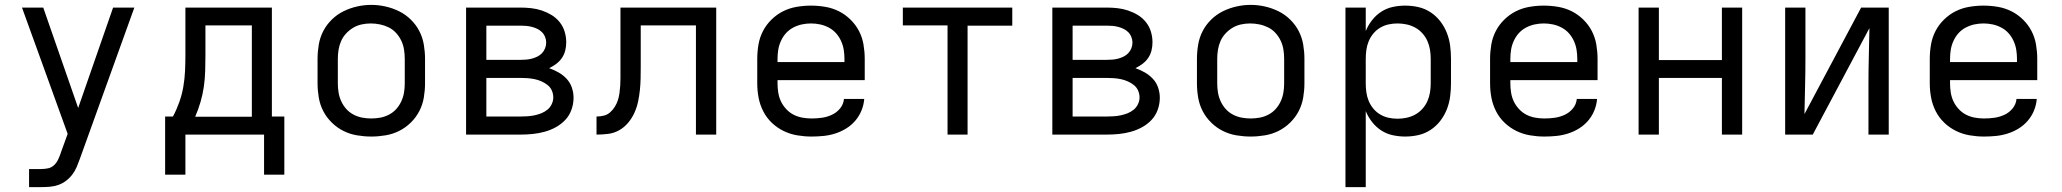

<svg xmlns="http://www.w3.org/2000/svg" viewBox="-20 -551 8440 786"><path d="M99 215V141H148Q163 141 177 138Q191 135 201.5 125Q212 115 218 102Q224 89 229 75Q229 74 229 74Q229 74 229 74L257 -3L158 -277L70 -520H157L300 -109L443 -520H530L307 99Q301 116 294 132.5Q287 149 276 163.5Q265 178 250.5 189Q236 200 219 206Q202 212 184 213.5Q166 215 148 215Z M739 164H656V-74H688Q703 -102 714 -133Q725 -164 730.5 -196Q736 -228 737.5 -260.5Q739 -293 739 -325V-520H1093V-74H1144V164H1061V0H739ZM779 -73H1011V-447H821V-325Q821 -293 820 -260.5Q819 -228 814.5 -196.5Q810 -165 801 -134Q792 -103 779 -73Z M1500 8Q1471 8 1441.5 3Q1412 -2 1386 -15Q1360 -28 1338.5 -49Q1317 -70 1303.5 -96Q1290 -122 1285 -151.5Q1280 -181 1280 -210V-310Q1280 -339 1285 -368.5Q1290 -398 1303.5 -424Q1317 -450 1338.5 -471Q1360 -492 1386.5 -505Q1413 -518 1442 -524.5Q1471 -531 1500 -531Q1529 -531 1558 -524.5Q1587 -518 1613.5 -505Q1640 -492 1661.5 -471Q1683 -450 1696.5 -424Q1710 -398 1715 -368.5Q1720 -339 1720 -310V-210Q1720 -181 1715 -151.5Q1710 -122 1696.5 -96Q1683 -70 1661.5 -49Q1640 -28 1614 -15Q1588 -2 1558.5 3Q1529 8 1500 8ZM1500 -66Q1519 -66 1537.5 -69.5Q1556 -73 1573 -82Q1590 -91 1602.5 -105Q1615 -119 1623 -136.5Q1631 -154 1634 -172.5Q1637 -191 1637 -210V-310Q1637 -329 1634 -348Q1631 -367 1623 -384Q1615 -401 1602 -415.5Q1589 -430 1572 -438.5Q1555 -447 1536 -451Q1517 -455 1498 -455Q1479 -455 1460.5 -451Q1442 -447 1426 -437.5Q1410 -428 1397 -414Q1384 -400 1376.5 -383Q1369 -366 1366 -347.5Q1363 -329 1363 -310V-210Q1363 -191 1366 -172.5Q1369 -154 1377 -136.5Q1385 -119 1397.5 -105Q1410 -91 1427 -82Q1444 -73 1462.5 -69.5Q1481 -66 1500 -66Z M1888 0V-520H2111Q2133 -520 2155 -517.5Q2177 -515 2198 -508Q2219 -501 2238 -489.5Q2257 -478 2271 -460.5Q2285 -443 2291.5 -421.5Q2298 -400 2298 -378Q2298 -361 2294 -344.5Q2290 -328 2280.5 -314Q2271 -300 2257 -289.5Q2243 -279 2228 -272Q2248 -265 2266.5 -254.5Q2285 -244 2299.5 -228.5Q2314 -213 2321 -192.5Q2328 -172 2328 -151Q2328 -126 2319.5 -102Q2311 -78 2294 -60Q2277 -42 2255 -30Q2233 -18 2209 -11.5Q2185 -5 2160.5 -2.5Q2136 0 2111 0ZM2111 -306Q2123 -306 2134.5 -307Q2146 -308 2157.5 -311Q2169 -314 2180 -319.5Q2191 -325 2199 -333.5Q2207 -342 2211.5 -353.5Q2216 -365 2216 -377Q2216 -388 2211.5 -399.5Q2207 -411 2198.5 -419.5Q2190 -428 2179.5 -433Q2169 -438 2157.5 -441Q2146 -444 2134.5 -445Q2123 -446 2111 -446H1971V-306ZM2111 -74Q2125 -74 2139.5 -75Q2154 -76 2168.5 -79Q2183 -82 2196.5 -87.5Q2210 -93 2221 -102Q2232 -111 2238.5 -124.5Q2245 -138 2245 -152Q2245 -152 2245 -152Q2245 -152 2245 -152Q2245 -167 2239 -180.5Q2233 -194 2221.5 -203Q2210 -212 2196.5 -218Q2183 -224 2168.5 -227Q2154 -230 2139.5 -231Q2125 -232 2111 -232H1971V-74Z M2422 0V-74Q2437 -74 2451.5 -77.5Q2466 -81 2477.5 -91Q2489 -101 2497 -114Q2505 -127 2509.5 -141Q2514 -155 2516 -170Q2518 -185 2519 -200Q2520 -215 2520 -230Q2520 -245 2520 -260Q2520 -265 2520 -270.5Q2520 -276 2520 -281V-520H2912V0H2829V-447H2603V-279Q2603 -279 2603 -278.5Q2603 -278 2603 -278V-277Q2603 -254 2602.5 -230Q2602 -206 2599.5 -182Q2597 -158 2592 -134.5Q2587 -111 2577 -89Q2567 -67 2551.5 -48.5Q2536 -30 2515 -18Q2494 -6 2470 -3Q2446 0 2422 0Z M3302 8Q3273 8 3243.5 3Q3214 -2 3187.5 -15Q3161 -28 3139.5 -48.5Q3118 -69 3104.5 -95.5Q3091 -122 3085.5 -151Q3080 -180 3080 -210V-310Q3080 -339 3085 -368.5Q3090 -398 3103.5 -424Q3117 -450 3138.5 -471Q3160 -492 3186 -505Q3212 -518 3241.5 -523Q3271 -528 3300 -528Q3329 -528 3358.5 -523Q3388 -518 3414 -505Q3440 -492 3461.5 -471Q3483 -450 3496.5 -424Q3510 -398 3515 -368.5Q3520 -339 3520 -310V-223H3163V-210Q3163 -191 3166 -172Q3169 -153 3177 -136Q3185 -119 3198.5 -104.5Q3212 -90 3228.5 -81.5Q3245 -73 3264 -69.5Q3283 -66 3302 -66Q3324 -66 3345 -69Q3366 -72 3385.5 -81Q3405 -90 3419 -107Q3433 -124 3435 -146H3518Q3516 -121 3506.5 -98Q3497 -75 3481 -56.5Q3465 -38 3444 -25Q3423 -12 3399.5 -4.5Q3376 3 3351.5 5.5Q3327 8 3302 8ZM3163 -297H3437V-310Q3437 -329 3434 -347.5Q3431 -366 3423 -383.5Q3415 -401 3402.5 -415Q3390 -429 3373 -438Q3356 -447 3337.5 -451Q3319 -455 3300 -455Q3281 -455 3262.5 -451Q3244 -447 3227 -438Q3210 -429 3197.5 -415Q3185 -401 3177 -383.5Q3169 -366 3166 -347.5Q3163 -329 3163 -310Z M3859 0V-447H3676V-520H4124V-446H3941V0Z M4288 0V-520H4511Q4533 -520 4555 -517.5Q4577 -515 4598 -508Q4619 -501 4638 -489.5Q4657 -478 4671 -460.5Q4685 -443 4691.5 -421.5Q4698 -400 4698 -378Q4698 -361 4694 -344.5Q4690 -328 4680.5 -314Q4671 -300 4657 -289.5Q4643 -279 4628 -272Q4648 -265 4666.5 -254.5Q4685 -244 4699.5 -228.5Q4714 -213 4721 -192.5Q4728 -172 4728 -151Q4728 -126 4719.5 -102Q4711 -78 4694 -60Q4677 -42 4655 -30Q4633 -18 4609 -11.5Q4585 -5 4560.5 -2.5Q4536 0 4511 0ZM4511 -306Q4523 -306 4534.5 -307Q4546 -308 4557.5 -311Q4569 -314 4580 -319.5Q4591 -325 4599 -333.5Q4607 -342 4611.5 -353.5Q4616 -365 4616 -377Q4616 -388 4611.5 -399.5Q4607 -411 4598.5 -419.5Q4590 -428 4579.5 -433Q4569 -438 4557.5 -441Q4546 -444 4534.5 -445Q4523 -446 4511 -446H4371V-306ZM4511 -74Q4525 -74 4539.5 -75Q4554 -76 4568.5 -79Q4583 -82 4596.5 -87.5Q4610 -93 4621 -102Q4632 -111 4638.5 -124.5Q4645 -138 4645 -152Q4645 -152 4645 -152Q4645 -152 4645 -152Q4645 -167 4639 -180.5Q4633 -194 4621.5 -203Q4610 -212 4596.5 -218Q4583 -224 4568.5 -227Q4554 -230 4539.5 -231Q4525 -232 4511 -232H4371V-74Z M5100 8Q5071 8 5041.5 3Q5012 -2 4986 -15Q4960 -28 4938.5 -49Q4917 -70 4903.5 -96Q4890 -122 4885 -151.5Q4880 -181 4880 -210V-310Q4880 -339 4885 -368.5Q4890 -398 4903.5 -424Q4917 -450 4938.5 -471Q4960 -492 4986.5 -505Q5013 -518 5042 -524.5Q5071 -531 5100 -531Q5129 -531 5158 -524.5Q5187 -518 5213.5 -505Q5240 -492 5261.5 -471Q5283 -450 5296.5 -424Q5310 -398 5315 -368.5Q5320 -339 5320 -310V-210Q5320 -181 5315 -151.5Q5310 -122 5296.5 -96Q5283 -70 5261.5 -49Q5240 -28 5214 -15Q5188 -2 5158.5 3Q5129 8 5100 8ZM5100 -66Q5119 -66 5137.5 -69.5Q5156 -73 5173 -82Q5190 -91 5202.5 -105Q5215 -119 5223 -136.5Q5231 -154 5234 -172.5Q5237 -191 5237 -210V-310Q5237 -329 5234 -348Q5231 -367 5223 -384Q5215 -401 5202 -415.5Q5189 -430 5172 -438.5Q5155 -447 5136 -451Q5117 -455 5098 -455Q5079 -455 5060.5 -451Q5042 -447 5026 -437.5Q5010 -428 4997 -414Q4984 -400 4976.5 -383Q4969 -366 4966 -347.5Q4963 -329 4963 -310V-210Q4963 -191 4966 -172.5Q4969 -154 4977 -136.5Q4985 -119 4997.5 -105Q5010 -91 5027 -82Q5044 -73 5062.5 -69.5Q5081 -66 5100 -66Z M5488 215V-520H5571V-424Q5581 -448 5597 -468.5Q5613 -489 5634.5 -503Q5656 -517 5681.5 -522.5Q5707 -528 5732 -528Q5760 -528 5786.5 -522Q5813 -516 5836 -501Q5859 -486 5876 -464Q5893 -442 5903 -416.5Q5913 -391 5916.5 -364Q5920 -337 5920 -310V-210Q5920 -183 5916.5 -156Q5913 -129 5903 -103.5Q5893 -78 5876 -56Q5859 -34 5836 -19Q5813 -4 5786.5 2Q5760 8 5732 8Q5707 8 5681.5 2.5Q5656 -3 5634.5 -17Q5613 -31 5597 -51.5Q5581 -72 5571 -96V215ZM5701 -65Q5720 -65 5738.5 -69Q5757 -73 5773.5 -82Q5790 -91 5803 -105.5Q5816 -120 5823.5 -137Q5831 -154 5834 -172.5Q5837 -191 5837 -210V-310Q5837 -329 5834 -347.5Q5831 -366 5823.5 -383Q5816 -400 5803 -414.5Q5790 -429 5773.5 -438Q5757 -447 5738.5 -451Q5720 -455 5701 -455Q5682 -455 5664 -451Q5646 -447 5630 -437.5Q5614 -428 5602 -413.5Q5590 -399 5583 -382Q5576 -365 5573.5 -346.5Q5571 -328 5571 -310V-210Q5571 -192 5573.5 -173.5Q5576 -155 5583 -138Q5590 -121 5602 -106.5Q5614 -92 5630 -82.5Q5646 -73 5664 -69Q5682 -65 5701 -65Z M6302 8Q6273 8 6243.5 3Q6214 -2 6187.5 -15Q6161 -28 6139.5 -48.5Q6118 -69 6104.5 -95.5Q6091 -122 6085.5 -151Q6080 -180 6080 -210V-310Q6080 -339 6085 -368.5Q6090 -398 6103.5 -424Q6117 -450 6138.5 -471Q6160 -492 6186 -505Q6212 -518 6241.5 -523Q6271 -528 6300 -528Q6329 -528 6358.5 -523Q6388 -518 6414 -505Q6440 -492 6461.5 -471Q6483 -450 6496.5 -424Q6510 -398 6515 -368.5Q6520 -339 6520 -310V-223H6163V-210Q6163 -191 6166 -172Q6169 -153 6177 -136Q6185 -119 6198.5 -104.5Q6212 -90 6228.5 -81.5Q6245 -73 6264 -69.5Q6283 -66 6302 -66Q6324 -66 6345 -69Q6366 -72 6385.5 -81Q6405 -90 6419 -107Q6433 -124 6435 -146H6518Q6516 -121 6506.5 -98Q6497 -75 6481 -56.5Q6465 -38 6444 -25Q6423 -12 6399.5 -4.5Q6376 3 6351.5 5.5Q6327 8 6302 8ZM6163 -297H6437V-310Q6437 -329 6434 -347.5Q6431 -366 6423 -383.5Q6415 -401 6402.5 -415Q6390 -429 6373 -438Q6356 -447 6337.5 -451Q6319 -455 6300 -455Q6281 -455 6262.5 -451Q6244 -447 6227 -438Q6210 -429 6197.5 -415Q6185 -401 6177 -383.5Q6169 -366 6166 -347.5Q6163 -329 6163 -310Z M6688 0V-520H6771V-305H7029V-520H7112V0H7029V-232H6771V0Z M7288 0V-520H7371V-312Q7371 -255 7369.5 -198Q7368 -141 7367 -84L7599 -520H7712V0H7629V-208Q7629 -265 7630.5 -322Q7632 -379 7633 -436L7401 0Z M8102 8Q8073 8 8043.5 3Q8014 -2 7987.5 -15Q7961 -28 7939.5 -48.5Q7918 -69 7904.5 -95.5Q7891 -122 7885.5 -151Q7880 -180 7880 -210V-310Q7880 -339 7885 -368.5Q7890 -398 7903.5 -424Q7917 -450 7938.5 -471Q7960 -492 7986 -505Q8012 -518 8041.5 -523Q8071 -528 8100 -528Q8129 -528 8158.5 -523Q8188 -518 8214 -505Q8240 -492 8261.5 -471Q8283 -450 8296.5 -424Q8310 -398 8315 -368.5Q8320 -339 8320 -310V-223H7963V-210Q7963 -191 7966 -172Q7969 -153 7977 -136Q7985 -119 7998.5 -104.5Q8012 -90 8028.5 -81.5Q8045 -73 8064 -69.5Q8083 -66 8102 -66Q8124 -66 8145 -69Q8166 -72 8185.5 -81Q8205 -90 8219 -107Q8233 -124 8235 -146H8318Q8316 -121 8306.5 -98Q8297 -75 8281 -56.5Q8265 -38 8244 -25Q8223 -12 8199.5 -4.5Q8176 3 8151.5 5.5Q8127 8 8102 8ZM7963 -297H8237V-310Q8237 -329 8234 -347.5Q8231 -366 8223 -383.5Q8215 -401 8202.5 -415Q8190 -429 8173 -438Q8156 -447 8137.5 -451Q8119 -455 8100 -455Q8081 -455 8062.5 -451Q8044 -447 8027 -438Q8010 -429 7997.5 -415Q7985 -401 7977 -383.5Q7969 -366 7966 -347.5Q7963 -329 7963 -310Z"/></svg>

Font: Zed Mono Extended
Style: Regular
Weight: 400
Width: 7
Monospace: yes
Designer: Belleve Invis
Foundry: Belleve Invis
Version: Version 1.0.0; ttfautohint (v1.8.4)